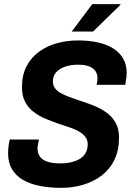

<svg xmlns="http://www.w3.org/2000/svg" viewBox="-20 -894 641 926"><path d="M275 12Q220 12 173.5 3Q127 -6 92.5 -25.5Q58 -45 38.5 -77Q19 -109 19 -155Q19 -170 21 -187.5Q23 -205 27 -221H168Q165 -208 163 -197Q161 -186 161 -178Q161 -154 173.5 -137.5Q186 -121 210.5 -113.5Q235 -106 269 -106Q300 -106 325 -112Q350 -118 367.5 -129.5Q385 -141 394 -158.5Q403 -176 403 -199Q403 -219 391.5 -234Q380 -249 360.5 -260Q341 -271 316 -279.5Q291 -288 263 -297Q232 -308 200.5 -321Q169 -334 142.5 -354Q116 -374 101 -403Q86 -432 86 -473Q86 -533 108.5 -575.5Q131 -618 169.5 -645.5Q208 -673 256 -686Q304 -699 356 -699Q406 -699 449 -690Q492 -681 523.5 -662Q555 -643 573 -613Q591 -583 591 -542Q591 -532 589.5 -519Q588 -506 584 -485H446Q449 -499 449.5 -506Q450 -513 450 -517Q450 -548 426.5 -565Q403 -582 357 -582Q322 -582 294 -572.5Q266 -563 250.5 -545Q235 -527 235 -501Q235 -483 244.5 -469.5Q254 -456 270.5 -446.5Q287 -437 309 -428.5Q331 -420 355 -412Q389 -401 423.5 -388Q458 -375 488 -355Q518 -335 536 -305Q554 -275 554 -231Q554 -169 532 -123.5Q510 -78 471 -48Q432 -18 381.5 -3Q331 12 275 12ZM326 -742 425 -874H561V-871L429 -742Z"/></svg>

Font: Archivo SemiCondensed
Style: Bold Italic
Weight: 700
Width: 4
Italic angle: -10°
Designer: Hector Gatti
Foundry: Omnibus-Type
Version: Version 2.001